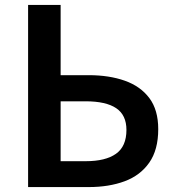

<svg xmlns="http://www.w3.org/2000/svg" viewBox="-20 -759 707 779"><path d="M94 0V-739H226V-454H340Q423 -454 486.5 -431.5Q550 -409 586 -361Q622 -313 622 -235Q622 -151 585.5 -99Q549 -47 485.5 -23.5Q422 0 340 0ZM226 -105H328Q408 -105 450.5 -135Q493 -165 493 -232Q493 -292 451.5 -320Q410 -348 327 -348H226Z"/></svg>

Font: Noto Sans HK SemiBold
Style: Regular
Weight: 600
Version: Version 2.004-H2;hotconv 1.0.118;makeotfexe 2.5.65603